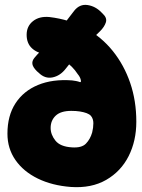

<svg xmlns="http://www.w3.org/2000/svg" viewBox="-20 -758 592 800"><path d="M409 -700Q427 -683 421 -664.5Q415 -646 397 -628Q379 -610 361 -593Q341 -573 328 -559.5Q315 -546 305 -534.5Q295 -523 283.5 -509Q272 -495 254 -472Q231 -442 199 -435.5Q167 -429 141 -455L134 -461Q117 -478 115 -491Q113 -504 123 -516.5Q133 -529 150 -546Q190 -587 222.5 -627.5Q255 -668 289 -713Q312 -742 345 -737Q378 -732 403 -706ZM548 -251Q548 -171 516 -107.5Q484 -44 422.5 -8.5Q361 27 275 21Q197 15 137.5 -14Q78 -43 44.5 -91Q11 -139 11 -201Q11 -276 44.5 -327.5Q78 -379 138.5 -404Q199 -429 280 -423Q288 -422 296.5 -420.5Q305 -419 313 -416Q319 -414 316.5 -425.5Q314 -437 304 -449Q282 -483 249 -504Q216 -525 172 -532Q136 -536 113.5 -556.5Q91 -577 91 -613Q91 -649 117.5 -670Q144 -691 186 -687Q270 -677 336.5 -640.5Q403 -604 450 -545.5Q497 -487 522.5 -412.5Q548 -338 548 -251ZM364 -206Q369 -226 369 -244.5Q369 -263 359 -275Q353 -282 341 -286.5Q329 -291 313 -293.5Q297 -296 277 -296Q233 -296 212 -276Q191 -256 191 -225Q191 -197 211 -172Q231 -147 279 -144Q320 -141 338 -159.5Q356 -178 364 -206Z"/></svg>

Font: Winky Sans ExtraBold
Style: Regular
Weight: 800
Designer: Simon Atzbach
Foundry: typofactur
Version: Version 1.205